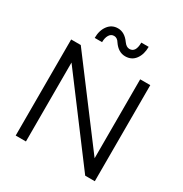

<svg xmlns="http://www.w3.org/2000/svg" viewBox="-217 -1136 1234 1298"><g transform="rotate(30 400.0 -487.0)"><path d="M331.2 -916.2Q307.5 -916.2 294.4 -894.4Q281.2 -872.5 281.2 -838.8H223.8Q223.8 -897.5 252.5 -935.6Q281.2 -973.8 328.8 -973.8Q381.2 -973.8 420 -918.8Q440 -891.2 463.8 -891.2Q512.5 -891.2 512.5 -968.8H570Q570 -910 541.9 -871.9Q513.8 -833.8 463.8 -833.8Q410 -833.8 372.5 -888.8Q356.2 -916.2 331.2 -916.2ZM630 -750H708.8V0H633.8L171.2 -616.2V0H91.2V-750H166.2L630 -133.8Z"/></g></svg>

Font: Now Alt
Style: Regular
Weight: 400
Designer: Alfredo Marco Pradil
Foundry: Alfredo Marco Pradil
Version: Version 1.002;PS 001.002;hotconv 1.0.88;makeotf.lib2.5.64775